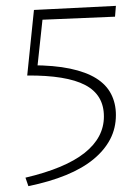

<svg xmlns="http://www.w3.org/2000/svg" viewBox="-20 -492 468 656"><path d="M88 -269Q165 -269 219.5 -257.5Q274 -246 308.5 -224.5Q343 -203 359.5 -171Q376 -139 376 -99Q376 -54 356.5 -16.5Q337 21 299.5 52Q262 83 206 106Q150 129 77 144L67 115Q203 83 269 30.5Q335 -22 335 -94Q335 -168 271 -201.5Q207 -235 73 -234L96 -458L376 -472L373 -435L110 -424L127 -442L107 -256Z"/></svg>

Font: Ysabeau SC ExtraLight
Style: Regular
Weight: 250
Designer: Christian Thalmann (Catharsis Fonts)
Version: Version 2.001;gftools[0.9.30]; featfreeze: smcp